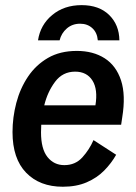

<svg xmlns="http://www.w3.org/2000/svg" viewBox="-20 -709 523 741"><path d="M222.5 11.7Q133.3 11.7 80.8 -42.5Q28.3 -96.7 28.3 -199.2Q28.3 -255.8 42.9 -311.7Q57.5 -367.5 87.9 -412.9Q118.3 -458.3 165 -485.4Q211.7 -512.5 276.7 -512.5Q339.2 -512.5 383.8 -484.2Q428.3 -455.8 447.1 -398.8Q465.8 -341.7 451.7 -255.8L447.5 -227.5H139.2Q138.3 -212.5 138.3 -198.3Q138.3 -134.2 163.3 -102.9Q188.3 -71.7 228.3 -71.7Q270.8 -71.7 297.9 -101.7Q325 -131.7 340.8 -168.3L428.3 -111.7Q410 -79.2 382.1 -50.8Q354.2 -22.5 314.6 -5.4Q275 11.7 222.5 11.7ZM270 -432.5Q221.7 -432.5 192.5 -393.3Q163.3 -354.2 150.8 -302.5H348.3Q358.3 -364.2 336.7 -398.3Q315 -432.5 270 -432.5ZM126.7 -553.3Q135.8 -613.3 181.7 -651.2Q227.5 -689.2 295 -689.2Q362.5 -689.2 401.2 -651.2Q440 -613.3 440.8 -553.3H357.5Q355 -583.3 336.2 -600.4Q317.5 -617.5 289.2 -617.5Q259.2 -617.5 237.9 -599.2Q216.7 -580.8 210 -553.3Z"/></svg>

Font: Familjen Grotesk GF Medium
Style: Italic
Weight: 500
Designer: Anders Wikstroem, Jonas Baeckman, Matilda Gysing, Kristian Moeller
Foundry: Familjen STHML AB
Version: Version 2.000; Beta; Release 4; Build 6